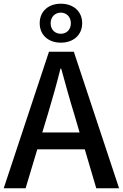

<svg xmlns="http://www.w3.org/2000/svg" viewBox="-20 -1015 662 1035"><path d="M308 -947C337 -947 362 -925 362 -890C362 -853 337 -833 308 -833C278 -833 253 -853 253 -890C253 -925 278 -947 308 -947ZM308 -785C375 -785 423 -826 423 -890C423 -954 375 -995 308 -995C241 -995 194 -954 194 -890C194 -826 241 -785 308 -785ZM208 -301 238 -400C262 -480 285 -561 306 -645H310C333 -562 355 -480 380 -400L409 -301ZM499 0H622L378 -736H244L0 0H118L181 -210H437Z"/></svg>

Font: Noto Sans CJK KR Medium
Style: Regular
Weight: 500
Designer: Ryoko NISHIZUKA (kana & ideographs); Paul D. Hunt (Latin, Greek & Cyrillic); Wenlong ZHANG (bopomofo); Sandoll Communica
Foundry: Adobe Systems Incorporated
Version: Version 1.004;PS 1.004;hotconv 1.0.82;makeotf.lib2.5.63406